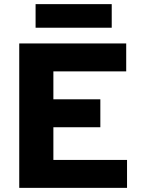

<svg xmlns="http://www.w3.org/2000/svg" viewBox="-20 -908 690 928"><path d="M73 0V-698H590V-563H238V-428H465V-293H238V-135H594V0ZM152 -774V-888H520V-774Z"/></svg>

Font: Azeret Mono Thin
Style: Regular
Weight: 100
Designer: Martin Vácha
Foundry: Displaay
Version: Version 1.002